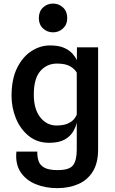

<svg xmlns="http://www.w3.org/2000/svg" viewBox="-20 -804 625 1048"><path d="M294 223Q227.5 223 174.2 201Q121 179 92 134.8Q63 90.5 69.5 23.5H183.5Q183 52 190.5 74.8Q198 97.5 222 111Q246 124.5 295 124.5Q359 124.5 379 97.8Q399 71 399 12.5V-135.5Q394.5 -112 379.2 -86Q364 -60 332.8 -42.2Q301.5 -24.5 248 -24.5Q183.5 -24.5 137.5 -61.5Q91.5 -98.5 67.2 -157.2Q43 -216 43 -281Q43 -371.5 73.2 -432.8Q103.5 -494 151.5 -525Q199.5 -556 253 -556Q300 -556 329.5 -543Q359 -530 375.5 -511.2Q392 -492.5 399.5 -475L400 -545.5H515.5V11.5Q515.5 85.5 486.8 132Q458 178.5 408 200.5Q358 222.5 294 223ZM288.5 -119Q325.5 -119 348.8 -129.2Q372 -139.5 383.8 -153.5Q395.5 -167.5 399 -178.5V-407Q390.5 -425 364.8 -441Q339 -457 291 -457Q235.5 -457 200 -416Q164.5 -375 164.5 -287.5Q164.5 -208 199.8 -163.5Q235 -119 288.5 -119ZM269.5 -627.5Q237.5 -627.5 214.8 -648.8Q192 -670 192 -705Q192 -741.5 214.8 -763Q237.5 -784.5 269.5 -784.5Q301.5 -784.5 324.2 -763Q347 -741.5 347 -705Q347 -670 324 -648.8Q301 -627.5 269.5 -627.5Z"/></svg>

Font: Spline Sans Medium
Style: Regular
Weight: 500
Designer: Eben Sorkin, Mirko Velimirovic
Foundry: Sorkin Type
Version: Version 1.000; ttfautohint (v1.8.3)